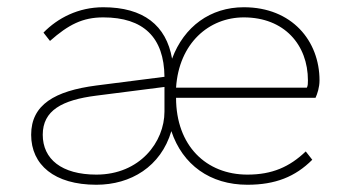

<svg xmlns="http://www.w3.org/2000/svg" viewBox="-20 -500 968 530"><path d="M663 10C740 10 795 -12 842 -59L824 -82C779 -39 731 -18 663 -18C549 -18 466 -98 466 -230H851C856 -241 862 -259 862 -278C862 -387 786 -480 653 -480C561 -480 488 -427 455 -338C439 -430 376 -480 265 -480C196 -480 139 -450 100 -410L118 -387C169 -432 208 -452 265 -452C376 -452 433 -397 434 -288L246 -264C131 -249 66 -211 66 -128C66 -45 130 10 246 10C341 10 424 -40 453 -138C484 -45 560 10 663 10ZM246 -18C150 -18 98 -61 98 -128C98 -195 151 -224 246 -236L434 -260V-192C434 -108 366 -18 246 -18ZM653 -452C765 -452 830 -376 830 -278C830 -271 830 -263 827 -258H466C474 -381 557 -452 653 -452Z"/></svg>

Font: Gantari Thin
Style: Regular
Weight: 250
Designer: Anugrah Pasau
Foundry: Lafontype
Version: Version 1.000